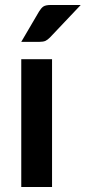

<svg xmlns="http://www.w3.org/2000/svg" viewBox="-20 -751 344 771"><path d="M65.4 -513.2H189V0H65.4ZM184.1 -731H304.2L180.7 -600.6Q170.9 -590.8 162.6 -586.9Q153.3 -583 139.6 -583H65.4L136.7 -704.6Q145 -718.3 153.8 -724.6Q163.1 -731 184.1 -731Z"/></svg>

Font: Lato-SemiBold
Style: Bold
Weight: 500
Designer: Lukasz Dziedzic with Adam Twardoch and Botio Nikoltchev
Foundry: tyPoland Lukasz Dziedzic
Version: ""